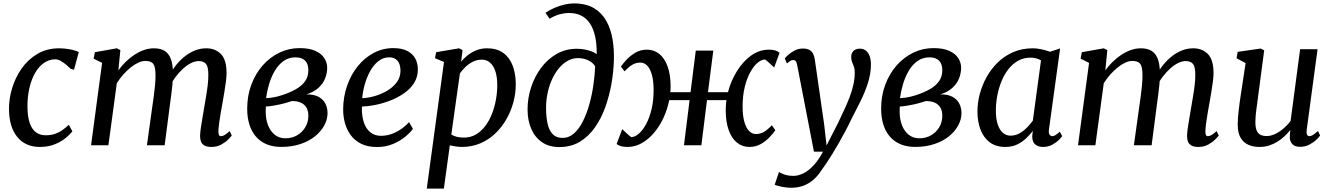

<svg xmlns="http://www.w3.org/2000/svg" viewBox="-20 -851 7800 1125"><path d="M394.5 -447.6Q382.1 -459.9 366.4 -472.9Q350.7 -485.9 334.7 -494.7Q318.7 -503.5 304.6 -503.5Q269.1 -503.5 238.9 -483.2Q208.8 -462.9 186.7 -425.4Q164.7 -387.8 152.5 -336.3Q140.4 -284.7 140.9 -222.3Q141.7 -166.3 154.2 -130Q166.7 -93.7 190.3 -76Q213.9 -58.4 247.7 -58.4Q278.2 -58.4 301.6 -66.4Q324.9 -74.3 344.6 -88.2Q364.4 -102 383.5 -119.7L404.1 -81.1Q391.8 -64.9 366 -43.4Q340.3 -21.8 302 -5.9Q263.8 10 212.9 10Q129.2 10 81.1 -48.7Q33.1 -107.4 32.7 -213.3Q32.3 -271.9 50.9 -333.9Q69.5 -395.9 106.5 -449.2Q143.6 -502.4 199.1 -535.2Q254.5 -568 327.8 -568Q355.4 -568 387.6 -562.3Q419.8 -556.6 441.7 -545.9L413.5 -442.4Z M685.2 -557.4 673.6 -438.8Q692.4 -465 716.2 -488.4Q740 -511.8 767.3 -529.8Q794.5 -547.8 823.5 -557.9Q852.6 -568 882.1 -568Q918.8 -568 943.1 -553.7Q967.5 -539.4 979.9 -508.5Q992.4 -477.7 993.3 -427.2Q993.5 -422.1 993.3 -416.6Q993.2 -411.1 992.9 -405.6Q992.7 -400 992 -394L976 -415.3Q993.6 -448 1016.8 -475.8Q1040 -503.5 1067.4 -524.2Q1094.8 -544.9 1125.4 -556.5Q1156.1 -568 1188.8 -568Q1241 -568 1274.2 -534.7Q1307.5 -501.5 1307.5 -422.1Q1307.5 -401.7 1303.5 -371.2Q1299.5 -340.8 1294 -307.9Q1288.5 -275 1283.5 -247Q1279 -221.7 1273.9 -192.9Q1268.8 -164.2 1265 -136.2Q1261.1 -108.2 1259.8 -85.4Q1259.1 -68.5 1262.6 -60.8Q1266.1 -53.1 1273.6 -53.1Q1284.5 -53.1 1296.2 -59.9Q1307.8 -66.7 1325.5 -82.8L1338.1 -57.2Q1333.3 -50.1 1317.4 -33.9Q1301.6 -17.8 1276.4 -3.9Q1251.2 10 1218.6 10Q1192.8 10 1178.1 1.7Q1163.4 -6.6 1157.7 -21.3Q1152 -36 1152.3 -55.2Q1153 -75.9 1157.1 -104.2Q1161.2 -132.5 1166.7 -163.3Q1172.2 -194.1 1176.7 -222.7Q1181.2 -249.8 1186.9 -282.9Q1192.7 -316 1196.8 -350Q1200.9 -383.9 1200.7 -413.4Q1200.6 -460.6 1186.8 -476.9Q1173 -493.2 1144.1 -493.2Q1123.6 -493.2 1100.2 -481.8Q1076.9 -470.3 1053.7 -449.6Q1030.5 -428.9 1010 -401.8Q989.4 -374.6 974.5 -343.2L993.8 -403.6Q992.8 -380.3 990 -352.9Q987.3 -325.5 983.8 -298.3Q980.4 -271.1 976.9 -247L944.8 0H840.9L871.6 -220.5Q875.8 -248.6 880.4 -282.2Q885 -315.7 888.2 -349.6Q891.4 -383.5 891.2 -412.5Q890.8 -461.6 877.5 -477.7Q864.3 -493.9 831.2 -493.9Q812.1 -493.9 790 -483.7Q767.9 -473.5 745.2 -455.3Q722.5 -437.2 701.8 -413.6Q681 -390 664.4 -363.4L615.2 0H513.5L578.2 -482.5L528.6 -507.4L535.9 -545.1L664.4 -568Z M1628.1 9.8Q1578.5 9.8 1541.2 -6.1Q1504 -22 1478.8 -51.6Q1453.6 -81.2 1441 -122.3Q1428.4 -163.3 1428.4 -213.5Q1428.4 -290.3 1452.7 -355Q1477 -419.8 1519.4 -467.9Q1561.8 -516 1617.2 -542.6Q1672.7 -569.1 1735.3 -569.1Q1793.2 -569.1 1828.8 -552.5Q1864.4 -535.9 1880.7 -509.7Q1897.1 -483.5 1897.1 -454.1Q1897.1 -421.6 1884.6 -390.6Q1872.1 -359.7 1845.1 -335.5Q1818.2 -311.3 1774.9 -297.9Q1819.9 -298.6 1847 -283.5Q1874.1 -268.4 1886.7 -243.3Q1899.2 -218.1 1899.2 -188.2Q1899.2 -152.3 1880.7 -117.3Q1862.2 -82.3 1827.1 -53.4Q1792 -24.5 1741.6 -7.4Q1691.3 9.8 1628.1 9.8ZM1651.8 -40.7Q1690.7 -40.7 1721 -58.3Q1751.4 -75.9 1769.1 -106Q1786.8 -136.1 1786.8 -172.8Q1786.8 -200.7 1775.9 -219.9Q1765 -239.1 1743.7 -249Q1722.5 -258.9 1691.1 -258.9Q1684 -257.2 1673 -253.6Q1662.1 -250.1 1649 -246.3Q1635.9 -242.6 1621.9 -239.6Q1604 -235.9 1582.9 -232.1Q1561.8 -228.3 1537.7 -226.7Q1537.2 -218.7 1537 -210.8Q1536.9 -202.9 1536.9 -195.6Q1536.9 -152.8 1550.4 -117.6Q1564 -82.4 1589.9 -61.5Q1615.7 -40.7 1651.8 -40.7ZM1538.9 -275.8Q1556.1 -276.8 1570.8 -278.7Q1585.5 -280.7 1600.6 -284.3Q1615.6 -287.9 1633.4 -293.6Q1679 -308.7 1713.5 -328.1Q1748.1 -347.6 1767.4 -374.8Q1786.8 -402 1786.8 -439.5Q1786.8 -477.2 1767.3 -496.1Q1747.9 -515 1711.7 -515Q1671 -515 1640.6 -492.9Q1610.2 -470.7 1589.4 -434.8Q1568.7 -399 1556.4 -357.1Q1544 -315.3 1538.9 -275.8Z M2399.5 -96.4Q2385.9 -76.3 2356.1 -51.2Q2326.4 -26.1 2283.8 -7.8Q2241.3 10.5 2188.9 10.5Q2134.5 10.5 2096.3 -8.5Q2058.1 -27.5 2034.6 -59.8Q2011.1 -92 2000.6 -131.9Q1990.1 -171.7 1990.7 -212.8Q1991.5 -285.4 2014.1 -349.7Q2036.7 -414 2076.4 -463.2Q2116.2 -512.5 2169.4 -540.8Q2222.5 -569.1 2284.8 -569.1Q2334 -569.1 2365.6 -553Q2397.2 -536.9 2412.6 -509.1Q2428.1 -481.3 2428.4 -446.8Q2428.9 -399.7 2405.7 -363.8Q2382.5 -328 2344.5 -302.4Q2306.5 -276.7 2262.2 -260.1Q2217.9 -243.6 2175.2 -235.4Q2132.5 -227.2 2101 -226.6Q2099.2 -194.9 2104.4 -164.5Q2109.5 -134.1 2122.7 -109.3Q2135.8 -84.6 2158 -70Q2180.2 -55.3 2212.5 -55.3Q2243.3 -55.3 2272.3 -65.2Q2301.3 -75.2 2327.8 -93.1Q2354.3 -111.1 2376.9 -135.3ZM2261.1 -515Q2224.3 -515 2196.1 -492.1Q2167.9 -469.2 2148.1 -432.8Q2128.3 -396.4 2116.9 -354.9Q2105.5 -313.4 2102.3 -275.8Q2136.5 -276.8 2175.6 -288Q2214.7 -299.2 2249.3 -319.7Q2283.8 -340.3 2305.4 -369.8Q2327 -399.3 2326.6 -437.6Q2326.1 -476.2 2308.7 -495.6Q2291.4 -515 2261.1 -515Z M2480.6 254 2581.5 -487.8 2528.5 -510.1 2535.8 -545.1 2670 -568 2690.4 -557.4 2681.9 -489.7Q2697.8 -509.3 2720.4 -527.2Q2743.1 -545.1 2771.7 -556.6Q2800.3 -568 2834.2 -568Q2890.7 -568 2927.9 -541.5Q2965.2 -514.9 2983.6 -467.3Q3002.1 -419.7 3002.1 -356Q3002.1 -304.9 2988.3 -252.8Q2974.5 -200.8 2947.8 -153.6Q2921.1 -106.5 2882.7 -69.6Q2844.4 -32.7 2794.7 -11.3Q2745.1 10 2685.6 10Q2669.2 10 2650.9 7Q2632.7 3.9 2615.7 0.5L2580.7 254ZM2624.4 -62.9Q2639.5 -53.1 2658.2 -49Q2677 -44.8 2697.9 -44.8Q2737.8 -44.8 2769.2 -63.5Q2800.6 -82.1 2824.1 -113.7Q2847.6 -145.2 2863.1 -185.2Q2878.5 -225.2 2886.1 -268.4Q2893.6 -311.7 2893.6 -352.9Q2893.6 -398.9 2882.9 -432.2Q2872.1 -465.5 2852 -483.5Q2831.9 -501.5 2803.1 -501.5Q2774.7 -501.5 2750 -488.9Q2725.3 -476.3 2706.2 -457.6Q2687.1 -438.9 2674.7 -420.8Z M3257.8 10.7Q3197.7 10.7 3156.2 -17.5Q3114.7 -45.8 3092.9 -95.7Q3071.2 -145.6 3071.2 -209.9Q3071.2 -276.4 3092 -339.8Q3112.8 -403.2 3151 -454.2Q3189.2 -505.2 3242 -535.2Q3294.9 -565.2 3358.8 -565.2Q3393.8 -565.2 3427 -556.1Q3460.2 -546.9 3476.3 -533.2Q3477 -594.8 3466.5 -640.2Q3455.9 -685.7 3435.2 -715.6Q3414.5 -745.5 3384.3 -760.2Q3354.1 -774.9 3315 -774.9Q3288.4 -774.9 3260.4 -767.6Q3232.4 -760.2 3200 -741.5L3176.2 -776.3Q3202.5 -794 3231.7 -806.1Q3260.9 -818.2 3289.3 -824.6Q3317.8 -831 3342.8 -831Q3413.8 -831 3460.2 -803.3Q3506.5 -775.6 3532.8 -728.2Q3559.1 -680.8 3569.1 -621.2Q3579 -561.6 3577 -497.7Q3575 -431.3 3562.8 -360.5Q3550.5 -289.7 3526.8 -223.6Q3503.2 -157.5 3466.1 -104.6Q3428.9 -51.6 3377.4 -20.4Q3325.9 10.7 3257.8 10.7ZM3276 -42.9Q3313.7 -42.9 3343.6 -69.6Q3373.5 -96.4 3395.8 -141Q3418.1 -185.6 3433.4 -240.6Q3448.7 -295.7 3457 -353.4Q3465.3 -411 3467.2 -462.6Q3454.7 -481.3 3437.4 -491.8Q3420.1 -502.3 3401.6 -506.5Q3383.2 -510.6 3366.6 -510.6Q3335.2 -510.6 3307 -495.1Q3278.9 -479.6 3255.6 -451.9Q3232.3 -424.2 3215.3 -387.5Q3198.3 -350.8 3189 -307.9Q3179.6 -264.9 3179.6 -219.3Q3179.6 -167.7 3188.1 -128Q3196.6 -88.2 3217.7 -65.6Q3238.7 -42.9 3276 -42.9Z M4245.4 -310.9Q4262.8 -377.3 4297.9 -434Q4333.1 -490.8 4381 -525.4Q4429 -560 4484.8 -560Q4507.3 -560 4522.5 -555.5Q4537.7 -551 4547.8 -542L4516.2 -455.7Q4512.9 -458.3 4505.9 -464.9Q4498.9 -471.6 4490.3 -479.5Q4481.7 -487.4 4474.4 -493.7Q4467.1 -500.1 4463.2 -502.3Q4441.4 -502.3 4418.3 -482.6Q4395.3 -462.9 4375.4 -426.5Q4355.5 -390.1 4343.4 -339.5Q4331.2 -289 4331.2 -227.7Q4331.2 -172.4 4341.6 -136.5Q4351.9 -100.5 4369.5 -83.1Q4387.1 -65.7 4408.5 -65.7Q4435.6 -65.7 4457.4 -78.7Q4479.1 -91.8 4502.4 -117.1L4523 -88Q4513.9 -74.5 4492.8 -51Q4471.8 -27.5 4441.1 -8.8Q4410.3 10 4371.2 10Q4329.1 10 4297.9 -15.4Q4266.6 -40.8 4249.5 -89.2Q4232.3 -137.5 4232.3 -206.2Q4232.3 -220.5 4233.3 -235.1Q4234.3 -249.8 4236.3 -264.3H4122.6L4089.6 0H3987.7L4020.5 -264.3H3901.2Q3890.6 -210.5 3867.8 -161.1Q3844.9 -111.7 3812.5 -73.3Q3780.1 -34.8 3740.5 -12.4Q3700.9 10 3656.8 10Q3633.8 10 3618.5 5.5Q3603.3 1 3592.8 -7L3625.9 -94.3Q3628.7 -91.7 3635.6 -85.1Q3642.6 -78.4 3651.2 -70.5Q3659.7 -62.6 3667.2 -56.3Q3674.6 -49.9 3678.4 -47.7Q3700 -47.7 3722.9 -67.4Q3745.8 -87.1 3765.6 -123.5Q3785.4 -159.9 3797.6 -210.5Q3809.7 -261 3809.7 -322.3Q3809.7 -377.7 3799.4 -413.6Q3789 -449.5 3771.8 -466.9Q3754.5 -484.3 3732.9 -484.3Q3705.8 -484.3 3684.4 -471.3Q3663.1 -458.2 3639.5 -432.9L3618.2 -461Q3627.6 -475 3648.6 -498.5Q3669.6 -522 3700.5 -541Q3731.3 -560 3770.6 -560Q3812.5 -560 3843.7 -534.6Q3874.8 -509.2 3892.1 -460.8Q3909.3 -412.5 3909.3 -343.8Q3909.3 -335.4 3908.9 -327Q3908.6 -318.6 3907.6 -310.9H4026.1L4056.9 -554.7H4159.6L4128.2 -310.9Z M4651.3 -467.9Q4647.8 -486.8 4642.1 -493.1Q4636.4 -499.5 4628.2 -499.5Q4619.7 -499.5 4611.1 -494.5Q4602.5 -489.5 4590.9 -479L4578.1 -508.3Q4582.1 -514.3 4597.2 -528.4Q4612.4 -542.4 4635.1 -554.5Q4657.7 -566.6 4683.9 -566.6Q4708.6 -566.6 4722.9 -558.5Q4737.3 -550.4 4744.6 -535.4Q4751.8 -520.4 4754.6 -499.6Q4761.5 -452.5 4768.3 -405.4Q4775.2 -358.2 4781.9 -311.1Q4788.5 -264.1 4795.3 -217Q4802.2 -170 4809 -123L4823 1.2L4888.4 -126.4Q4907.1 -166 4924.9 -203.7Q4942.8 -241.5 4957 -278.6Q4971.3 -315.6 4979.8 -352.7Q4988.3 -389.7 4988.3 -427.4Q4988.3 -448 4983.2 -461.4Q4978 -474.9 4972.8 -487.1Q4967.6 -499.4 4967.6 -516.3Q4967.6 -540.3 4981.4 -553.1Q4995.1 -565.9 5018.1 -565.9Q5039.4 -565.9 5053.7 -554.2Q5068.1 -542.5 5075.6 -521.8Q5083.1 -501.1 5083.1 -474.3Q5083.1 -419.8 5065.6 -365.2Q5048.1 -310.6 5022.5 -259Q4996.8 -207.4 4972.8 -161.3Q4953.8 -121.4 4933.9 -83.7Q4914 -46 4894.3 -11.8Q4874.7 22.3 4856.6 51.6Q4838.5 80.9 4822.9 104.3Q4807.3 127.7 4795.1 144Q4775.5 174.8 4750 198.6Q4724.4 222.3 4691.2 235.8Q4657.9 249.2 4614.1 249.2Q4590.1 249.2 4561.2 243.4Q4532.3 237.5 4519.1 231.7L4544.3 156.6Q4552.9 163.2 4575.5 171.3Q4598 179.5 4629.3 179.5Q4656.2 179.5 4685.6 165.6Q4714.9 151.8 4744.8 120.5Q4774.7 89.2 4802.4 37.7H4749.2Z M5342.6 9.8Q5293 9.8 5255.7 -6.1Q5218.5 -22 5193.3 -51.6Q5168.1 -81.2 5155.5 -122.3Q5142.9 -163.3 5142.9 -213.5Q5142.9 -290.3 5167.2 -355Q5191.5 -419.8 5233.9 -467.9Q5276.3 -516 5331.7 -542.6Q5387.2 -569.1 5449.8 -569.1Q5507.7 -569.1 5543.3 -552.5Q5578.9 -535.9 5595.2 -509.7Q5611.6 -483.5 5611.6 -454.1Q5611.6 -421.6 5599.1 -390.6Q5586.6 -359.7 5559.6 -335.5Q5532.7 -311.3 5489.4 -297.9Q5534.4 -298.6 5561.5 -283.5Q5588.6 -268.4 5601.2 -243.3Q5613.7 -218.1 5613.7 -188.2Q5613.7 -152.3 5595.2 -117.3Q5576.7 -82.3 5541.6 -53.4Q5506.5 -24.5 5456.1 -7.4Q5405.8 9.8 5342.6 9.8ZM5366.3 -40.7Q5405.2 -40.7 5435.5 -58.3Q5465.9 -75.9 5483.6 -106Q5501.3 -136.1 5501.3 -172.8Q5501.3 -200.7 5490.4 -219.9Q5479.5 -239.1 5458.2 -249Q5437 -258.9 5405.6 -258.9Q5398.5 -257.2 5387.5 -253.6Q5376.6 -250.1 5363.5 -246.3Q5350.4 -242.6 5336.4 -239.6Q5318.5 -235.9 5297.4 -232.1Q5276.3 -228.3 5252.2 -226.7Q5251.7 -218.7 5251.5 -210.8Q5251.4 -202.9 5251.4 -195.6Q5251.4 -152.8 5264.9 -117.6Q5278.5 -82.4 5304.4 -61.5Q5330.2 -40.7 5366.3 -40.7ZM5253.4 -275.8Q5270.6 -276.8 5285.3 -278.7Q5300 -280.7 5315.1 -284.3Q5330.1 -287.9 5347.9 -293.6Q5393.5 -308.7 5428 -328.1Q5462.6 -347.6 5481.9 -374.8Q5501.3 -402 5501.3 -439.5Q5501.3 -477.2 5481.8 -496.1Q5462.4 -515 5426.2 -515Q5385.5 -515 5355.1 -492.9Q5324.7 -470.7 5303.9 -434.8Q5283.2 -399 5270.9 -357.1Q5258.5 -315.3 5253.4 -275.8Z M6126.4 -93.6Q6123.2 -70.5 6130 -61.8Q6136.8 -53.1 6145.4 -53.1Q6154.5 -53.1 6164.6 -59.5Q6174.8 -65.9 6189.7 -79.2L6203.7 -53.3Q6199.6 -46.5 6184.4 -31.2Q6169.1 -15.9 6145.3 -3Q6121.4 10 6091.7 10Q6063.2 10 6045.5 -4.9Q6027.8 -19.8 6028.2 -53.6L6031.8 -83.6Q6014.2 -61.3 5991.5 -39.7Q5968.8 -18.1 5939 -4Q5909.2 10 5870.4 10Q5815.1 10 5778.9 -17.5Q5742.7 -45 5724.9 -92.2Q5707.2 -139.3 5707.2 -198Q5707.2 -247.6 5720.8 -299.8Q5734.5 -351.9 5761.1 -399.8Q5787.7 -447.6 5826.9 -485.7Q5866.2 -523.7 5917.6 -545.9Q5969.1 -568 6032.1 -568Q6055.3 -568 6083.3 -561.9Q6111.4 -555.9 6132.5 -547.7L6191.6 -567.3ZM6079.6 -497Q6066.3 -505.5 6050.5 -509.3Q6034.7 -513.2 6017.7 -513.2Q5977.4 -513.2 5945 -494.9Q5912.7 -476.7 5888.4 -445.3Q5864 -414 5847.8 -373.9Q5831.5 -333.8 5823.3 -289.9Q5815.1 -246 5815.1 -203.3Q5815.1 -155.4 5826 -122.5Q5836.9 -89.6 5856.1 -72.9Q5875.4 -56.2 5900.6 -56.2Q5930.8 -56.2 5955.3 -70.6Q5979.8 -85.1 5999.1 -105.4Q6018.3 -125.6 6031.7 -143.7Z M6468.2 -557.4 6456.6 -438.8Q6475.4 -465 6499.2 -488.4Q6523 -511.8 6550.3 -529.8Q6577.5 -547.8 6606.5 -557.9Q6635.6 -568 6665.1 -568Q6701.8 -568 6726.1 -553.7Q6750.5 -539.4 6762.9 -508.5Q6775.4 -477.7 6776.3 -427.2Q6776.5 -422.1 6776.3 -416.6Q6776.2 -411.1 6775.9 -405.6Q6775.7 -400 6775 -394L6759 -415.3Q6776.6 -448 6799.8 -475.8Q6823 -503.5 6850.4 -524.2Q6877.8 -544.9 6908.4 -556.5Q6939.1 -568 6971.8 -568Q7024 -568 7057.2 -534.7Q7090.5 -501.5 7090.5 -422.1Q7090.5 -401.7 7086.5 -371.2Q7082.5 -340.8 7077 -307.9Q7071.5 -275 7066.5 -247Q7062 -221.7 7056.9 -192.9Q7051.8 -164.2 7048 -136.2Q7044.1 -108.2 7042.8 -85.4Q7042.1 -68.5 7045.6 -60.8Q7049.1 -53.1 7056.6 -53.1Q7067.5 -53.1 7079.2 -59.9Q7090.8 -66.7 7108.5 -82.8L7121.1 -57.2Q7116.3 -50.1 7100.4 -33.9Q7084.6 -17.8 7059.4 -3.9Q7034.2 10 7001.6 10Q6975.8 10 6961.1 1.7Q6946.4 -6.6 6940.7 -21.3Q6935 -36 6935.3 -55.2Q6936 -75.9 6940.1 -104.2Q6944.2 -132.5 6949.7 -163.3Q6955.2 -194.1 6959.7 -222.7Q6964.2 -249.8 6969.9 -282.9Q6975.7 -316 6979.8 -350Q6983.9 -383.9 6983.7 -413.4Q6983.6 -460.6 6969.8 -476.9Q6956 -493.2 6927.1 -493.2Q6906.6 -493.2 6883.2 -481.8Q6859.9 -470.3 6836.7 -449.6Q6813.5 -428.9 6793 -401.8Q6772.4 -374.6 6757.5 -343.2L6776.8 -403.6Q6775.8 -380.3 6773 -352.9Q6770.3 -325.5 6766.8 -298.3Q6763.4 -271.1 6759.9 -247L6727.8 0H6623.9L6654.6 -220.5Q6658.8 -248.6 6663.4 -282.2Q6668 -315.7 6671.2 -349.6Q6674.4 -383.5 6674.2 -412.5Q6673.8 -461.6 6660.5 -477.7Q6647.3 -493.9 6614.2 -493.9Q6595.1 -493.9 6573 -483.7Q6550.9 -473.5 6528.2 -455.3Q6505.5 -437.2 6484.8 -413.6Q6464 -390 6447.4 -363.4L6398.2 0H6296.5L6361.2 -482.5L6311.6 -507.4L6318.9 -545.1L6447.4 -568Z M7359.1 10Q7325 10 7296.3 -1.9Q7267.6 -13.8 7250 -42.3Q7232.5 -70.7 7232.2 -120.5Q7232.2 -138 7233.6 -158.8Q7235 -179.6 7237.7 -202.7Q7240.3 -225.8 7243.5 -249.3Q7246.6 -272.8 7250.1 -294.7L7278.5 -481.3L7225.4 -509.7L7232 -547.2L7366.5 -566.6L7387.4 -556L7352.3 -290.7Q7349.8 -269.2 7346.9 -248.6Q7344 -228 7341.4 -208.6Q7338.8 -189.2 7337.3 -171.1Q7335.7 -153.1 7335.7 -136.6Q7335.7 -103.7 7343.6 -85.7Q7351.5 -67.7 7366.4 -60.8Q7381.2 -53.9 7401.8 -53.9Q7427.5 -53.9 7453.6 -66.9Q7479.8 -79.9 7502.8 -100Q7525.9 -120.1 7542 -141.9L7597.9 -562.6H7700.1L7636.4 -89.5Q7633.9 -70.6 7638.5 -61.9Q7643 -53.1 7651.6 -53.1Q7661.1 -53.1 7672.7 -60Q7684.3 -66.8 7702.5 -83.4L7715.1 -56.9Q7710.8 -49.8 7694.7 -33.8Q7678.5 -17.8 7653.5 -4.3Q7628.6 9.3 7597.6 9.3Q7566.3 9.3 7551.2 -7.4Q7536 -24.2 7537.7 -52.3Q7537.5 -54.2 7537.7 -58.1Q7537.9 -61.9 7538.4 -66.9Q7538.9 -71.8 7539.4 -77Q7539.9 -82.2 7540.4 -86.8L7539.1 -87.8Q7524.5 -69.8 7506.2 -52.4Q7487.9 -35 7465.3 -21Q7442.8 -6.9 7416.4 1.6Q7389.9 10 7359.1 10Z"/></svg>

Font: Merriweather 7pt Light
Style: Italic
Weight: 300
Italic angle: -7.8°
Designer: Eben Sorkin
Foundry: Eben Sorkin
Version: Version 2.200;gftools[0.9.31]